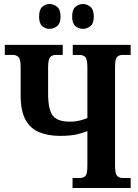

<svg xmlns="http://www.w3.org/2000/svg" viewBox="-20 -938 689 958"><path d="M395 -794Q373 -794 356.5 -807.5Q340 -821 340 -855Q340 -890 356.5 -904Q373 -918 395 -918Q414 -918 431 -904Q448 -890 448 -855Q448 -821 431 -807.5Q414 -794 395 -794ZM227 -794Q207 -794 191 -807.5Q175 -821 175 -855Q175 -890 191 -904Q207 -918 227 -918Q248 -918 265 -904Q282 -890 282 -855Q282 -821 265 -807.5Q248 -794 227 -794ZM342 0V-50H379Q396 -50 406 -60Q416 -70 416 -111V-284Q397 -276 365 -268Q333 -260 280 -260Q221 -260 176.5 -278Q132 -296 107.5 -340Q83 -384 83 -462V-603Q83 -643 72 -653.5Q61 -664 44 -664H4V-714H293V-664H259Q241 -664 230.5 -653Q220 -642 220 -600V-472Q220 -392 243 -361.5Q266 -331 329 -331Q358 -331 381.5 -337.5Q405 -344 416 -349V-600Q416 -643 405.5 -653.5Q395 -664 377 -664H343V-714H632V-664H591Q574 -664 564 -653.5Q554 -643 554 -601V-113Q554 -72 564 -61Q574 -50 591 -50H632V0Z"/></svg>

Font: Noto Serif ExtraCondensed
Style: Bold
Weight: 700
Width: 2
Designer: Monotype Design Team
Foundry: Monotype Imaging Inc.
Version: Version 2.014; ttfautohint (v1.8.4.7-5d5b)